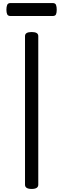

<svg xmlns="http://www.w3.org/2000/svg" viewBox="-20 -1225 415 1259"><path d="M188 14Q166 14 155 7Q144 0 144 -14V-988Q144 -1002 155 -1008.5Q166 -1015 188 -1015Q209 -1015 220 -1008.5Q231 -1002 231 -988V-14Q231 0 220 7Q209 14 188 14ZM49 -1120Q32 -1120 27 -1131.5Q22 -1143 22 -1161Q22 -1180 27 -1192.5Q32 -1205 49 -1205H325Q343 -1205 347.5 -1192.5Q352 -1180 352 -1161Q352 -1143 347.5 -1131.5Q343 -1120 325 -1120Z"/></svg>

Font: Playwrite ES Deco
Style: Regular
Weight: 400
Designer: Veronika Burian, José Scaglione
Foundry: TypeTogether
Version: Version 1.002